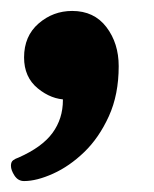

<svg xmlns="http://www.w3.org/2000/svg" viewBox="-43 -161 282 351"><path d="M-23 142Q-23 135 -19 132Q-15 129 -9 127Q34 108 53 82Q72 56 72 22Q72 11 67.5 2Q63 -7 45 -35L110 15Q95 21 79 21Q51 21 26 0.5Q1 -20 1 -56Q1 -95 27.5 -118Q54 -141 89 -141Q129 -141 151.5 -111.5Q174 -82 174 -40Q174 12 156 51.5Q138 91 111 117Q84 143 54 156.5Q24 170 1 170Q-10 170 -16.5 160Q-23 150 -23 142Z"/></svg>

Font: Alkatra SemiBold
Style: Regular
Weight: 600
Designer: Suman Bhandary
Version: Version 1.100;gftools[0.9.22]